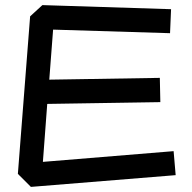

<svg xmlns="http://www.w3.org/2000/svg" viewBox="-20 -735 753 752"><path d="M50 -54 98 -671 146 -715 650 -699 646 -605 188 -619 173 -423 606 -430 608 -335 165 -328 148 -101 660 -143 668 -49 101 -3Z"/></svg>

Font: ZCOOL KuaiLe
Style: Regular
Weight: 400
Designer: Lui Bingke
Foundry: ZCOOL
Version: Version 2.000